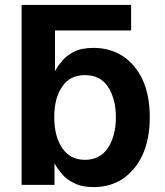

<svg xmlns="http://www.w3.org/2000/svg" viewBox="-20 -750 670 782"><path d="M204 -626V-458H203Q213 -479 231 -499Q249 -523 281 -539Q312 -555 362 -555Q425 -555 478 -523Q530 -489 560 -427Q590 -363 590 -272Q590 -183 560 -118Q532 -57 479 -21Q428 12 362 12Q313 12 282 -4Q250 -19 232 -42Q216 -60 203 -83H202V3H68V-730H514V-626ZM234 -146Q267 -99 326 -99Q387 -99 420 -148Q452 -197 452 -273Q452 -347 420 -396Q389 -444 326 -444Q265 -444 234 -398Q201 -352 201 -273Q201 -194 234 -146Z"/></svg>

Font: Sinter Bold
Style: Regular
Weight: 700
Foundry: Adobe & rsms
Version: Version 1.000